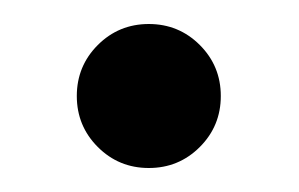

<svg xmlns="http://www.w3.org/2000/svg" viewBox="-20 -136 249 160"><path d="M104 4Q79 4 61.5 -13.5Q44 -31 44 -56Q44 -81 61.5 -98.5Q79 -116 104 -116Q129 -116 146.5 -98.5Q164 -81 164 -56Q164 -31 146.5 -13.5Q129 4 104 4Z"/></svg>

Font: Kreon Light
Style: Regular
Weight: 400
Version: Version 2.002